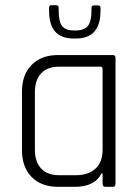

<svg xmlns="http://www.w3.org/2000/svg" viewBox="-20 -723 542 743"><path d="M377 -143V-456Q377 -465 367 -465H209Q163 -465 139 -439Q115 -413 115 -366V-144Q115 -97 139 -71Q163 -45 209 -45H274Q322 -45 349.5 -70.5Q377 -96 377 -143ZM269 0H205Q140 0 102.5 -38Q65 -76 65 -142V-368Q65 -434 102.5 -472Q140 -510 205 -510H417Q427 -510 427 -498V-12Q427 0 417 0H388Q377 0 377 -12V-52H373Q347 0 269 0ZM170 -681V-693Q170 -703 179 -703H197Q207 -703 207 -693V-682Q207 -639 220.5 -622Q234 -605 267 -605H272Q306 -605 320 -622.5Q334 -640 334 -682V-692Q334 -702 343 -702H360Q369 -702 369 -692V-681Q369 -574 274 -574H264Q170 -574 170 -681Z"/></svg>

Font: Rajdhani
Style: Regular
Weight: 400
Designer: Satya Rajpurohit, Jyotish Sonowal
Foundry: Indian Type Foundry
Version: Version 1.201 February 1, 2022